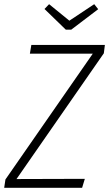

<svg xmlns="http://www.w3.org/2000/svg" viewBox="-25 -899 522 919"><path d="M-5 0 1 -40 419 -642H118L125 -684H477L472 -644L54 -42L381 -43L368 0ZM426 -879 445 -855 316 -757H290L188 -856L210 -879L307 -800Z"/></svg>

Font: Fira Sans Condensed ExtraLight
Style: Italic
Weight: 275
Width: 3
Italic angle: -8°
Designer: Carrois Corporate & Edenspiekermann AG
Foundry: Carrois Corporate GbR & Edenspiekermann AG
Version: Version 4.203